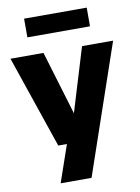

<svg xmlns="http://www.w3.org/2000/svg" viewBox="-108 -835 818 1123"><g transform="rotate(-10 301.0 -273.0)"><path d="M183.5 0 -3.5 -548.5H192.5L306.5 -170L421.5 -548.5H606L342.5 220H159L235 0ZM115.5 -654.5V-765.5H487.5V-654.5Z"/></g></svg>

Font: Encode Sans XBd
Style: Regular
Weight: 800
Designer: Multiple Designers
Foundry: Impallari Type
Version: Version 3.002; ttfautohint (v1.8.3) -l 8 -r 50 -G 200 -x 14 